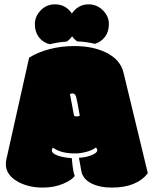

<svg xmlns="http://www.w3.org/2000/svg" viewBox="-20 -850 699 879"><path d="M222.2 -174.3Q257.8 -147.5 323.7 -147.5Q346.7 -147.5 373.5 -154.3Q400.4 -161.1 418.9 -174.3Q425.3 -169.4 425.3 -161.6Q425.3 -149.9 397.9 -139.2Q370.6 -128.4 341.3 -127.9L352.1 -68.4Q358.4 -31.2 397 -11.2Q435.5 8.8 491.2 8.8Q606 8.8 656.7 -57.1L545.4 -517.6Q530.8 -578.6 462.9 -610.8Q403.3 -639.2 319.3 -639.2Q260.7 -639.2 206.5 -625Q152.3 -610.8 113.3 -585.9L9.3 -121.1Q6.8 -111.3 6.8 -98.6Q6.8 -51.3 56.6 -21.2Q106.4 8.8 176.3 8.8Q229 8.8 271 -9.5Q313 -27.8 322.3 -45.9Q314.9 -55.7 308.6 -126Q270.5 -128.4 243.9 -137.9Q217.3 -147.5 217.3 -161.6Q217.3 -167.5 222.2 -174.3ZM231.4 -830.1Q192.9 -830.1 166.3 -802.5Q139.6 -774.9 139.6 -739.3Q139.6 -703.6 158.4 -679.2Q177.2 -654.8 208 -647.5Q244.1 -656.7 285.6 -659.7Q300.3 -669.4 310.1 -684.1Q319.3 -669.9 333.5 -660.6Q373 -659.2 414.6 -649.4Q443.4 -658.2 460.9 -681.6Q478.5 -705.1 478.5 -740.2Q478.5 -775.4 451.2 -802.7Q423.8 -830.1 385.7 -830.1Q337.9 -830.1 309.1 -788.1Q280.8 -830.1 231.4 -830.1ZM345.2 -320.3Q339.4 -316.9 331.1 -316.9Q322.8 -316.9 318.8 -320.8L300.3 -419.4Q307.1 -422.4 312 -422.4Q322.8 -422.4 328.1 -408.2Q332.5 -394.5 345.2 -320.3Z"/></svg>

Font: Friends & Family
Style: Regular
Weight: 400
Designer: Sarang Kulkarni, Maithili Shingre, Noopur Datye
Foundry: Ek Type
Version: Version 1.000;hotconv 1.0.117;makeotfexe 2.5.65602